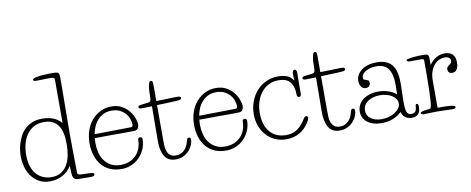

<svg xmlns="http://www.w3.org/2000/svg" viewBox="-70 -1129 3627 1478"><g transform="rotate(-10 1744.0 -389.5)"><path d="M439 -27Q439 -18 441 -13Q443 -8 449.5 -5.5Q456 -3 469.5 -2Q483 -1 506 -1Q544 0 556.5 2.5Q569 5 569 15Q569 20 563.5 25Q558 30 540 30Q513 30 494.5 30Q476 30 463.5 29.5Q451 29 444 28.5Q437 28 432 28Q411 26 403.5 11Q396 -4 395 -29L393 -83Q369 -40 323.5 -15.5Q278 9 224 9Q172 9 135.5 -13Q99 -35 76.5 -68.5Q54 -102 44 -142Q34 -182 34 -218Q34 -236 37 -262.5Q40 -289 48.5 -318Q57 -347 72 -375.5Q87 -404 110.5 -426.5Q134 -449 168 -463Q202 -477 248 -477Q278 -477 301.5 -471.5Q325 -466 343.5 -457Q362 -448 375 -437Q388 -426 396 -416V-756Q396 -769 384.5 -771.5Q373 -774 356 -774Q333 -774 312 -773Q291 -772 257 -772Q256 -772 251.5 -772Q247 -772 242 -773Q237 -774 233 -776.5Q229 -779 229 -783Q229 -792 250 -797.5Q271 -803 299 -805.5Q327 -808 353.5 -808.5Q380 -809 392 -809Q415 -809 427 -804Q439 -799 439 -771Q439 -753 439 -715.5Q439 -678 438.5 -631.5Q438 -585 437.5 -535Q437 -485 436.5 -442Q436 -399 436 -367Q436 -335 436 -325Q436 -308 436.5 -228.5Q437 -149 439 -27ZM241 -21Q289 -21 319.5 -42Q350 -63 367.5 -96Q385 -129 392 -169Q399 -209 399 -248Q399 -268 397 -296Q395 -324 388 -349Q382 -370 372 -388Q362 -406 346.5 -419.5Q331 -433 308.5 -441Q286 -449 256 -449Q208 -449 174.5 -430Q141 -411 119 -379Q97 -347 87 -306Q77 -265 77 -222Q77 -170 90 -132Q103 -94 125.5 -69.5Q148 -45 178 -33Q208 -21 241 -21Z M907 -293Q924 -293 924 -311Q924 -331 916 -354.5Q908 -378 891 -398Q874 -418 847.5 -431.5Q821 -445 784 -445Q746 -445 718.5 -431Q691 -417 671.5 -394.5Q652 -372 640.5 -344.5Q629 -317 624 -289ZM620 -259Q619 -248 618.5 -237.5Q618 -227 618 -218Q618 -182 626.5 -147Q635 -112 654.5 -84Q674 -56 705.5 -38.5Q737 -21 782 -21Q823 -21 854 -35Q885 -49 905.5 -72Q926 -95 936.5 -125Q947 -155 947 -187Q947 -205 964 -205Q981 -205 981 -187Q981 -148 966 -112Q951 -76 924.5 -48.5Q898 -21 862 -5Q826 11 784 11Q731 11 691.5 -7Q652 -25 626 -57Q600 -89 586.5 -132.5Q573 -176 573 -226Q573 -281 589.5 -327.5Q606 -374 635 -407Q664 -440 703 -458.5Q742 -477 787 -477Q835 -477 869 -457.5Q903 -438 924.5 -410.5Q946 -383 956.5 -353.5Q967 -324 967 -304Q967 -288 958.5 -275Q950 -262 932 -261Q906 -260 868.5 -260Q831 -260 791 -260Q779 -260 756 -260Q733 -260 707.5 -259.5Q682 -259 658 -259Q634 -259 620 -259Z M1096 -424Q1077 -424 1053 -423Q1029 -422 1011 -422Q1005 -422 998.5 -425Q992 -428 992 -436Q992 -441 997 -444.5Q1002 -448 1016 -450L1067 -456Q1087 -458 1091 -468Q1095 -478 1095 -500Q1095 -521 1096 -545.5Q1097 -570 1102 -590Q1107 -610 1111 -614Q1115 -618 1120 -618Q1128 -618 1132 -611.5Q1136 -605 1136 -575V-458Q1145 -458 1169.5 -458.5Q1194 -459 1221 -460Q1248 -461 1271.5 -461.5Q1295 -462 1302 -462Q1328 -462 1328 -449Q1328 -444 1324 -439.5Q1320 -435 1311 -434Q1267 -430 1222 -429Q1177 -428 1136 -426V-152Q1136 -131 1137 -107.5Q1138 -84 1145.5 -64.5Q1153 -45 1168.5 -32Q1184 -19 1213 -19Q1235 -19 1252 -27Q1269 -35 1280.5 -47Q1292 -59 1299.5 -73.5Q1307 -88 1311 -102Q1316 -118 1319 -127.5Q1322 -137 1333 -137Q1344 -137 1346 -129.5Q1348 -122 1348 -117Q1348 -103 1340 -81Q1332 -59 1314.5 -38.5Q1297 -18 1270 -3.5Q1243 11 1206 11Q1149 11 1122 -30Q1112 -45 1106.5 -62.5Q1101 -80 1098 -98.5Q1095 -117 1094.5 -134Q1094 -151 1094 -165Z M1724 -293Q1741 -293 1741 -311Q1741 -331 1733 -354.5Q1725 -378 1708 -398Q1691 -418 1664.5 -431.5Q1638 -445 1601 -445Q1563 -445 1535.5 -431Q1508 -417 1488.5 -394.5Q1469 -372 1457.5 -344.5Q1446 -317 1441 -289ZM1437 -259Q1436 -248 1435.5 -237.5Q1435 -227 1435 -218Q1435 -182 1443.5 -147Q1452 -112 1471.5 -84Q1491 -56 1522.5 -38.5Q1554 -21 1599 -21Q1640 -21 1671 -35Q1702 -49 1722.5 -72Q1743 -95 1753.5 -125Q1764 -155 1764 -187Q1764 -205 1781 -205Q1798 -205 1798 -187Q1798 -148 1783 -112Q1768 -76 1741.5 -48.5Q1715 -21 1679 -5Q1643 11 1601 11Q1548 11 1508.5 -7Q1469 -25 1443 -57Q1417 -89 1403.5 -132.5Q1390 -176 1390 -226Q1390 -281 1406.5 -327.5Q1423 -374 1452 -407Q1481 -440 1520 -458.5Q1559 -477 1604 -477Q1652 -477 1686 -457.5Q1720 -438 1741.5 -410.5Q1763 -383 1773.5 -353.5Q1784 -324 1784 -304Q1784 -288 1775.5 -275Q1767 -262 1749 -261Q1723 -260 1685.5 -260Q1648 -260 1608 -260Q1596 -260 1573 -260Q1550 -260 1524.5 -259.5Q1499 -259 1475 -259Q1451 -259 1437 -259Z M2210 -428Q2209 -439 2208.5 -454Q2208 -469 2208 -483Q2208 -494 2212.5 -502.5Q2217 -511 2225 -511Q2233 -511 2237.5 -503Q2242 -495 2242 -484Q2242 -470 2241.5 -447.5Q2241 -425 2241 -401Q2241 -377 2241 -355Q2241 -333 2241 -320Q2241 -312 2237 -305Q2233 -298 2225 -298Q2217 -298 2212.5 -302.5Q2208 -307 2208 -319Q2208 -380 2181 -416Q2154 -452 2087 -452Q2047 -452 2013.5 -435.5Q1980 -419 1955.5 -389Q1931 -359 1917.5 -317.5Q1904 -276 1904 -227Q1904 -134 1949.5 -80Q1995 -26 2077 -26Q2126 -26 2163 -51Q2200 -76 2231 -128Q2241 -143 2252 -143Q2257 -143 2261 -138.5Q2265 -134 2265 -128Q2265 -118 2255 -101Q2192 6 2071 6Q2023 6 1984 -12Q1945 -30 1916.5 -61.5Q1888 -93 1872.5 -135Q1857 -177 1857 -225Q1857 -279 1874.5 -326Q1892 -373 1923 -407.5Q1954 -442 1997 -462Q2040 -482 2090 -482Q2128 -482 2158 -471.5Q2188 -461 2210 -428Z M2378 -424Q2359 -424 2335 -423Q2311 -422 2293 -422Q2287 -422 2280.5 -425Q2274 -428 2274 -436Q2274 -441 2279 -444.5Q2284 -448 2298 -450L2349 -456Q2369 -458 2373 -468Q2377 -478 2377 -500Q2377 -521 2378 -545.5Q2379 -570 2384 -590Q2389 -610 2393 -614Q2397 -618 2402 -618Q2410 -618 2414 -611.5Q2418 -605 2418 -575V-458Q2427 -458 2451.5 -458.5Q2476 -459 2503 -460Q2530 -461 2553.5 -461.5Q2577 -462 2584 -462Q2610 -462 2610 -449Q2610 -444 2606 -439.5Q2602 -435 2593 -434Q2549 -430 2504 -429Q2459 -428 2418 -426V-152Q2418 -131 2419 -107.5Q2420 -84 2427.5 -64.5Q2435 -45 2450.5 -32Q2466 -19 2495 -19Q2517 -19 2534 -27Q2551 -35 2562.5 -47Q2574 -59 2581.5 -73.5Q2589 -88 2593 -102Q2598 -118 2601 -127.5Q2604 -137 2615 -137Q2626 -137 2628 -129.5Q2630 -122 2630 -117Q2630 -103 2622 -81Q2614 -59 2596.5 -38.5Q2579 -18 2552 -3.5Q2525 11 2488 11Q2431 11 2404 -30Q2394 -45 2388.5 -62.5Q2383 -80 2380 -98.5Q2377 -117 2376.5 -134Q2376 -151 2376 -165Z M2971 -219Q2971 -232 2971.5 -244.5Q2972 -257 2972 -264Q2972 -342 2944 -384.5Q2916 -427 2850 -427Q2828 -427 2807 -422.5Q2786 -418 2769.5 -409Q2753 -400 2743 -387Q2733 -374 2733 -358Q2733 -346 2739 -343Q2745 -340 2753 -338Q2761 -336 2769.5 -331.5Q2778 -327 2778 -311Q2778 -296 2768.5 -286Q2759 -276 2742 -276Q2719 -276 2706.5 -294.5Q2694 -313 2694 -339Q2694 -366 2706.5 -387.5Q2719 -409 2740.5 -424.5Q2762 -440 2792 -448.5Q2822 -457 2858 -457Q2937 -457 2974.5 -412Q3012 -367 3012 -268Q3012 -256 3011.5 -237.5Q3011 -219 3010.5 -199Q3010 -179 3009.5 -158.5Q3009 -138 3009 -122Q3009 -91 3011 -71Q3013 -51 3018.5 -39.5Q3024 -28 3032.5 -23.5Q3041 -19 3053 -19Q3067 -19 3075 -23.5Q3083 -28 3087.5 -36Q3092 -44 3093.5 -54.5Q3095 -65 3096 -76Q3097 -88 3106 -88Q3114 -88 3116.5 -82Q3119 -76 3119 -65Q3119 -22 3100 -5.5Q3081 11 3052 11Q3025 11 3003.5 -2.5Q2982 -16 2973 -48Q2941 -19 2902.5 -4Q2864 11 2817 11Q2747 11 2705.5 -21Q2664 -53 2664 -106Q2664 -133 2676 -156.5Q2688 -180 2710 -197Q2732 -214 2763 -223.5Q2794 -233 2832 -233Q2870 -233 2905 -222Q2940 -211 2971 -187ZM2705 -106Q2705 -66 2737.5 -42.5Q2770 -19 2822 -19Q2852 -19 2879 -27Q2906 -35 2926.5 -48.5Q2947 -62 2959 -79.5Q2971 -97 2971 -117Q2971 -135 2960.5 -151Q2950 -167 2932 -178.5Q2914 -190 2889.5 -196.5Q2865 -203 2837 -203Q2809 -203 2785 -196Q2761 -189 2743 -176.5Q2725 -164 2715 -146Q2705 -128 2705 -106Z M3467 -349Q3467 -337 3465 -324.5Q3463 -312 3457.5 -301Q3452 -290 3442.5 -283Q3433 -276 3418 -276Q3401 -276 3392.5 -285Q3384 -294 3384 -308Q3384 -321 3390.5 -328Q3397 -335 3404.5 -340Q3412 -345 3418.5 -351Q3425 -357 3425 -369Q3425 -386 3412 -394.5Q3399 -403 3379 -403Q3361 -403 3340 -395Q3319 -387 3301 -368Q3283 -349 3271 -318.5Q3259 -288 3259 -243V-31H3303Q3355 -31 3376 -26Q3397 -21 3397 -13Q3397 -7 3390.5 -3.5Q3384 0 3377 0Q3363 0 3344.5 -0.5Q3326 -1 3307 -1.5Q3288 -2 3270 -2.5Q3252 -3 3239 -3Q3213 -3 3192 -1.5Q3171 0 3146 0Q3138 0 3131 -4Q3124 -8 3124 -13Q3124 -19 3140 -24Q3156 -29 3182 -31Q3200 -32 3204 -36Q3208 -40 3211 -57Q3214 -73 3215.5 -98Q3217 -123 3218.5 -163.5Q3220 -204 3220.5 -263Q3221 -322 3221 -406Q3221 -420 3206 -420H3107Q3097 -420 3092 -425Q3087 -430 3087 -433Q3087 -437 3101 -440.5Q3115 -444 3135 -446.5Q3155 -449 3178.5 -450Q3202 -451 3220 -451Q3246 -451 3255 -445Q3264 -439 3264 -413V-364Q3288 -399 3319 -416.5Q3350 -434 3385 -434Q3422 -434 3444.5 -414Q3467 -394 3467 -349Z"/></g></svg>

Font: Life Savers
Style: Regular
Weight: 400
Designer: Pablo Impallari, Rodrigo Fuenzalida, Brenda Gallo
Foundry: Pablo Impallari, Rodrigo Fuenzalida, Brenda Gallo
Version: Version 3.001; ttfautohint (v0.95) -l 8 -r 50 -G 200 -x 14 -